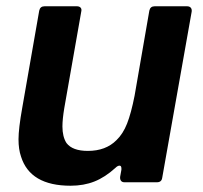

<svg xmlns="http://www.w3.org/2000/svg" viewBox="-20 -581 646 612"><path d="M47 -82Q39 -105 39 -137Q39 -171 51 -238L105 -547Q108 -561 122 -561H225Q233 -561 237 -556.5Q241 -552 239 -544L185 -237Q179 -201 179 -178Q179 -145 192 -125Q211 -100 260 -100Q317 -100 351 -134Q372 -154 385 -187Q398 -220 409 -276L456 -547Q459 -561 473 -561H576Q584 -561 588 -556.5Q592 -552 591 -544L497 -14Q495 0 480 0H377Q369 0 365.5 -5Q362 -10 363 -18L367 -40V-44Q367 -53 361 -53Q355 -53 348 -46Q315 -16 281 -2.5Q247 11 205 11Q76 11 47 -82Z"/></svg>

Font: Open Sauce Two
Style: Bold Italic
Weight: 700
Italic angle: -10°
Designer: Alfredo Marco Pradil
Foundry: Creative Sauce Fz LLC
Version: Version 1.477